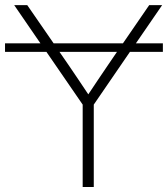

<svg xmlns="http://www.w3.org/2000/svg" viewBox="-47 -748 671 768"><path d="M604.5 -574.7V-540.5H472.7L328.1 -329.6V0H283.7V-329.6L138.7 -540.5H-26.9V-574.7H114.7L9.8 -727.5H62L167.5 -574.7H444.8L549.8 -727.5H601.6L496.6 -574.7ZM420.9 -540.5H190.9L228 -486.8Q248 -458 267.3 -428.7Q286.6 -399.4 306.2 -370.6Q325.7 -399.4 345 -428.7Q364.3 -458 384.3 -486.8Z"/></svg>

Font: Inter Display ExtraLight
Style: Regular
Weight: 200
Designer: Rasmus Andersson
Foundry: rsms
Version: Version 4.000;git-a52131595